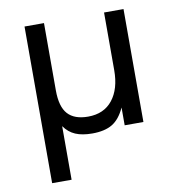

<svg xmlns="http://www.w3.org/2000/svg" viewBox="-75 -538 721 787"><g transform="rotate(-10 285.0 -144.0)"><path d="M277 10Q235 10 207 -2Q179 -14 160 -41V182H79V-470H160V-190Q160 -122 187.5 -91.5Q215 -61 272 -61Q338 -61 374 -106.5Q410 -152 410 -230V-470H491V0H413V-74Q392 -28 360.5 -9Q329 10 277 10Z"/></g></svg>

Font: Celebes
Style: Regular
Weight: 400
Designer: Anugrah Pasau
Foundry: Lafontype
Version: Version 1.000; ttfautohint (v1.8.4)